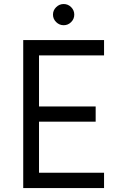

<svg xmlns="http://www.w3.org/2000/svg" viewBox="-20 -953 622 973"><path d="M340.6 -841.1Q324.7 -825.2 302.7 -825.2Q280.8 -825.2 264.6 -841.1Q248.5 -856.9 248.5 -878.9Q248.5 -900.9 264.6 -916.7Q280.8 -932.6 302.7 -932.6Q324.7 -932.6 340.6 -916.7Q356.4 -900.9 356.4 -878.9Q356.4 -856.9 340.6 -841.1ZM507.3 -672.4H177.7V-413.6H464.8V-336.4H177.7V-77.6H507.3V0H97.7V-750H507.3Z"/></svg>

Font: Now
Style: Regular
Weight: 400
Designer: Alfredo Marco Pradil
Foundry: Alfredo Marco Pradil
Version: Version 1.002;PS 001.002;hotconv 1.0.88;makeotf.lib2.5.64775